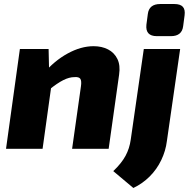

<svg xmlns="http://www.w3.org/2000/svg" viewBox="-20 -741 942 956"><path d="M446 -511Q487 -511 518 -495Q549 -479 564.5 -447.5Q580 -416 573 -369L521 0H339L383 -311Q387 -338 380 -348.5Q373 -359 350 -357Q325 -357 295 -342Q265 -327 223 -293L196 -374Q250 -438 316.5 -474.5Q383 -511 446 -511ZM222 -497 225 -365 241 -352 192 0H10L79 -497ZM877 -497 811 -39Q805 10 783 56Q761 102 725.5 137.5Q690 173 644 195L544 111Q585 72 605 35Q625 -2 631 -46L696 -497ZM848 -721Q878 -721 890.5 -707Q903 -693 899 -664L892 -611Q886 -561 831 -561H761Q703 -561 709 -618L716 -671Q722 -721 778 -721Z"/></svg>

Font: Exo 2 ExtraBold
Style: Italic
Weight: 800
Italic angle: -8°
Designer: Natanael Gama
Foundry: Natanael Gama
Version: Version 2.010